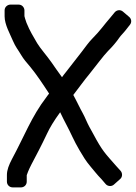

<svg xmlns="http://www.w3.org/2000/svg" viewBox="-43 -732 589 833"><path d="M48 81C61 81 73 71 73 56V28C74 25 80 7 93 -18C115 -60 135 -97 161 -152C173 -178 191 -208 218 -245C227 -227 237 -205 245 -191C264 -156 277 -122 302 -80C317 -55 328 -35 351 -8C364 7 379 27 397 45L415 66C424 77 441 78 451 69L478 45C489 36 489 19 480 9L461 -12C413 -67 402 -75 361 -152L345 -181C334 -201 326 -223 316 -241C304 -262 291 -291 275 -320C296 -347 324 -386 345 -411C370 -442 408 -493 425 -510C446 -531 462 -550 475 -569C481 -578 493 -589 503 -602L521 -625C529 -635 528 -650 517 -659L490 -682C479 -691 464 -689 455 -679L436 -656C408 -624 392 -599 357 -564C343 -550 328 -529 309 -504L242 -418C236 -411 232 -405 226 -397C211 -418 194 -441 180 -462C162 -488 131 -523 118 -545C101 -575 87 -596 72 -633C67 -646 64 -658 63 -662V-687C63 -698 54 -712 38 -712H2C-9 -712 -23 -703 -23 -687V-661C-23 -625 1 -584 13 -555C25 -527 35 -517 49 -493C59 -476 72 -461 89 -441C116 -408 140 -372 170 -326C166 -322 162 -315 158 -310C94 -227 62 -140 9 -42C-4 -17 -13 5 -13 27V56C-13 70 -2 81 12 81Z"/></svg>

Font: Reckless Catfish
Style: Heavy
Weight: 400
Foundry: Cannot Into Space Fonts
Version: Version 0.2894